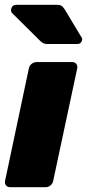

<svg xmlns="http://www.w3.org/2000/svg" viewBox="-26 -778 361 798"><path d="M16 0Q5 0 -1 -7.5Q-7 -15 -5 -26L94 -494Q96 -505 105.5 -512.5Q115 -520 126 -520H274Q285 -520 291 -512.5Q297 -505 295 -494L195 -26Q193 -15 184 -7.5Q175 0 164 0ZM174 -595Q159 -595 152 -599.5Q145 -604 138 -611L23 -725Q19 -731 20 -738Q23 -758 43 -758H210Q222 -758 228.5 -754.5Q235 -751 243 -739L312 -624Q317 -619 315 -611Q311 -595 296 -595Z"/></svg>

Font: Rubik ExtraBold
Style: Italic
Weight: 800
Italic angle: -12°
Designer: Hubert and Fischer
Foundry: Hubert and Fischer
Version: Version 2.300;gftools[0.9.30]